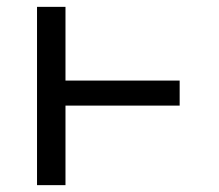

<svg xmlns="http://www.w3.org/2000/svg" viewBox="-20 -540 640 560"><path d="M88 0V-520H171V-305H504V-232H171V0Z"/></svg>

Font: Zed Sans Extended
Style: Regular
Weight: 400
Width: 7
Designer: Belleve Invis
Foundry: Belleve Invis
Version: Version 1.0.0; ttfautohint (v1.8.4)